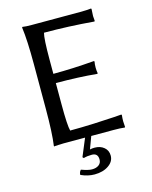

<svg xmlns="http://www.w3.org/2000/svg" viewBox="-125 -729 798 1010"><g transform="rotate(-15 274.0 -224.0)"><path d="M274.9 96.2Q249.5 96.2 230 102.1L224.1 96.2L264.2 0H147Q131.3 0 118.2 1Q105.5 1 100.6 2L95.2 2.9L94.2 0Q104 -67.9 104 -200.2V-444.8Q104 -573.7 94.2 -645L96.2 -647.9Q112.8 -645 147 -645H410.2Q446.3 -645 470.2 -647.9L472.2 -645Q470.2 -616.7 470.2 -606.9Q470.2 -596.7 472.2 -581.1L470.2 -577.1Q331.5 -588.9 198.2 -588.9Q189.9 -559.6 189.9 -444.8V-367.2Q294.9 -367.2 413.1 -377L416 -374Q413.1 -360.8 413.1 -341.8Q413.1 -323.2 416 -310.1L413.1 -307.1Q314.9 -316.9 189.9 -316.9V-200.2Q189.9 -85 198.2 -56.2Q257.8 -56.2 328.1 -59.1Q398.4 -62 439.5 -64.9L480 -67.9L481.9 -64Q480 -48.3 480 -30.8Q480 -28.3 481.9 0L480 2.9Q456.1 0 419.9 0H297.9L272.9 66.9Q284.7 64 298.8 64Q329.6 64 349.9 81.1Q370.1 98.1 370.1 126Q370.1 158.2 339.6 179.2Q309.1 200.2 263.2 200.2Q227.1 200.2 189 183.1Q189 167.5 199.2 157.2Q236.8 170.9 256.8 170.9Q279.8 170.9 293.9 160.4Q308.1 149.9 308.1 130.9Q308.1 96.2 274.9 96.2Z"/></g></svg>

Font: Linux Biolinum
Style: Regular
Weight: 400
Designer: Philipp H. Poll
Foundry: Philipp H. Poll
Version: Version 0.6.4